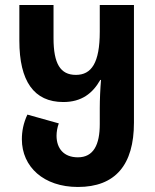

<svg xmlns="http://www.w3.org/2000/svg" viewBox="-20 -734 617 764"><path d="M290 10C439 10 513 -78 513 -246V-714H377V-608C377 -484 344 -436 282 -436C220 -436 193 -481 193 -582V-714H57V-572C57 -411 115 -328 232 -328C305 -328 349 -363 379 -416H382C379 -382 377 -338 377 -304V-240C377 -158 352 -108 290 -108C234 -108 205 -143 205 -194C205 -209 208 -227 214 -243L89 -278C73 -244 67 -211 67 -180C67 -70 154 10 290 10Z"/></svg>

Font: Noto Sans Georgian ExtraCondensed Bold
Style: Regular
Weight: 700
Width: 2
Designer: Monotype Design Team, Akaki Razmadze
Foundry: Google LLC
Version: Version 2.005